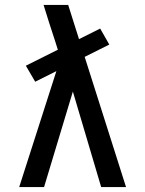

<svg xmlns="http://www.w3.org/2000/svg" viewBox="-20 -760 590 780"><path d="M58 0 209 -471 123 -428 85 -493 215 -558 203 -596Q191 -632 179.5 -668Q168 -704 157 -740H257L301 -601L387 -644L424 -579L324 -529L492 0H391L276 -388L159 0Z"/></svg>

Font: Lode Dark Term
Style: Bold
Weight: 700
Monospace: yes
Designer: Belleve Invis
Foundry: Belleve Invis
Version: Version 29.2.0